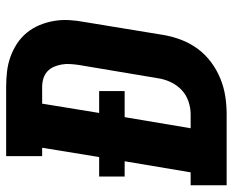

<svg xmlns="http://www.w3.org/2000/svg" viewBox="-88 -688 775 640"><g transform="rotate(-90 300.0 -367.5)"><path d="M3 0V-120H46L83 -340H32V-425H97L128 -615H100V-735H331Q357 -735 382.5 -732Q408 -729 431.5 -720.5Q455 -712 475.5 -698.5Q496 -685 511.5 -666Q527 -647 536.5 -624.5Q546 -602 550.5 -576.5Q555 -551 553.5 -525Q552 -499 547 -473L504 -211Q499 -181 488 -152Q477 -123 458.5 -97.5Q440 -72 414 -52.5Q388 -33 358.5 -21Q329 -9 299 -4.5Q269 0 240 0ZM193 -120H240Q261 -120 283 -127.5Q305 -135 321.5 -151Q338 -167 347.5 -188Q357 -209 360 -231L404 -493Q406 -507 407 -521.5Q408 -536 405.5 -550Q403 -564 397.5 -576.5Q392 -589 382 -598Q372 -607 358.5 -611Q345 -615 331 -615H275L244 -425H317V-340H230Z"/></g></svg>

Font: Iosevka Curly Slab HvExObl
Style: Regular
Weight: 900
Width: 7
Italic angle: -9°
Monospace: yes
Designer: Belleve Invis
Foundry: Belleve Invis
Version: Version 11.1.0; ttfautohint (v1.8.3)